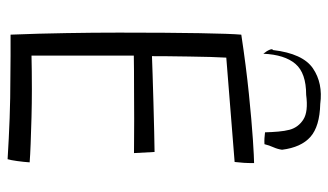

<svg xmlns="http://www.w3.org/2000/svg" viewBox="-204 -676 885 518"><g transform="rotate(90 239.0 -417.5)"><path d="M410 5Q353 1.5 299.5 -0.5Q246 -2.5 188 -2.5Q161.5 -3 130.8 -3Q100 -3 74 -3Q71 -78 69.8 -152.5Q68.5 -227 68.5 -295.5Q68.5 -428.5 70 -513Q71.5 -597.5 74 -625.5Q160 -638.5 233.8 -646Q307.5 -653.5 357.2 -656.8Q407 -660 420.5 -660Q420.5 -643.5 419.8 -632.5Q419 -621.5 417.5 -607.5L136 -585Q135 -570 134.2 -542.8Q133.5 -515.5 133 -484.2Q132.5 -453 132.2 -426Q132 -399 132 -384.5Q146 -385 181 -386.2Q216 -387.5 258 -388.5Q300 -389.5 336.5 -390.5Q373 -391.5 390.5 -391.5L393.5 -336Q386 -336 361 -336.2Q336 -336.5 302 -336.5Q268 -336.5 233 -336.2Q198 -336 170.2 -336Q142.5 -336 130.5 -335.5Q130.5 -328 130.5 -303.8Q130.5 -279.5 130.5 -246.2Q130.5 -213 130.5 -177.2Q130.5 -141.5 130.5 -110.2Q130.5 -79 130.5 -59.5Q144 -60 171.8 -60.2Q199.5 -60.5 221 -60.5Q258 -60.5 296.8 -59.5Q335.5 -58.5 367.8 -57.2Q400 -56 418.5 -54.5Q417.5 -39 415 -21Q412.5 -3 410 5ZM125.5 -685Q118 -694 114.8 -701.8Q111.5 -709.5 115.5 -711Q125 -791.5 165 -818.8Q205 -846 261 -838.5Q321.5 -837 349.8 -812Q378 -787 384.5 -735.5Q383 -724 377.8 -712.2Q372.5 -700.5 369.5 -688Q360.5 -687.5 353.5 -688Q346.5 -688.5 337.5 -689.5Q337 -708.5 335.5 -725.5Q334 -742.5 330.5 -756Q324 -779.5 302.8 -793Q281.5 -806.5 236.5 -800.5Q177.5 -800.5 152.8 -771.5Q128 -742.5 125.5 -685Z"/></g></svg>

Font: Grandstander ExtraLight
Style: Regular
Weight: 200
Designer: Tyler Finck
Foundry: Etcetera Type Co
Version: Version 1.200; ttfautohint (v1.8.3)